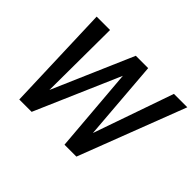

<svg xmlns="http://www.w3.org/2000/svg" viewBox="-144 -943 1186 1186"><g transform="rotate(45 448.5 -350.0)"><path d="M897 -700 628 0H524L478 -556L237 0H129L105 -700H222L219 -173L447 -700H555L597 -175L780 -700Z"/></g></svg>

Font: Sarabun Medium
Style: Italic
Weight: 500
Italic angle: -10°
Designer: Suppakit Chalermlarp | Katatrad Co.,Ltd.
Foundry: Cadson Demak Co.,Ltd.
Version: Version 1.000; ttfautohint (v1.6)